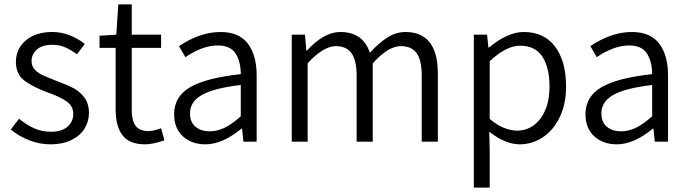

<svg xmlns="http://www.w3.org/2000/svg" viewBox="-20 -642 3121 870"><path d="M29 -55 66 -104Q102 -75 136 -60Q170 -45 212 -45Q260 -45 286 -68Q312 -91 312 -126Q312 -161 282.5 -182Q253 -203 199 -222Q130 -247 91 -276.5Q52 -306 52 -361Q52 -420 96.5 -458.5Q141 -497 217 -497Q258 -497 296 -482Q334 -467 364 -443L329 -396Q300 -417 274 -428Q248 -439 217 -439Q171 -439 147 -417.5Q123 -396 123 -365Q123 -343 137.5 -327Q152 -311 173 -301.5Q194 -292 232 -277Q283 -258 312 -243Q341 -228 362 -200.5Q383 -173 383 -130Q383 -91 362.5 -58.5Q342 -26 302.5 -7Q263 12 209 12Q159 12 112 -6.5Q65 -25 29 -55Z M504 -146V-425H431V-480L507 -485L516 -622H577V-485H710V-425H577V-144Q577 -96 594.5 -72Q612 -48 654 -48Q675 -48 710 -61L725 -6Q671 12 638 12Q566 12 535 -29Q504 -70 504 -146Z M769 -125Q769 -204 841 -246.5Q913 -289 1071 -306Q1071 -363 1047.5 -399.5Q1024 -436 967 -436Q898 -436 820 -383L791 -433Q887 -497 979 -497Q1063 -497 1103 -444.5Q1143 -392 1143 -300V0H1083L1077 -59H1074Q988 12 911 12Q849 12 809 -24Q769 -60 769 -125ZM1071 -115V-257Q946 -242 893.5 -211Q841 -180 841 -129Q841 -88 866 -67.5Q891 -47 930 -47Q965 -47 998.5 -63.5Q1032 -80 1071 -115Z M1302 -485H1362L1368 -413H1371Q1448 -497 1522 -497Q1625 -497 1656 -403Q1698 -449 1737 -473Q1776 -497 1817 -497Q1964 -497 1964 -308V0H1891V-299Q1891 -369 1868 -401Q1845 -433 1796 -433Q1739 -433 1669 -355V0H1596V-299Q1596 -368 1573 -400.5Q1550 -433 1502 -433Q1445 -433 1374 -355V0H1302Z M2127 -485H2187L2193 -427H2196Q2281 -497 2353 -497Q2446 -497 2495.5 -430.5Q2545 -364 2545 -250Q2545 -170 2516 -110.5Q2487 -51 2439 -19.5Q2391 12 2335 12Q2270 12 2197 -45L2199 41V208H2127ZM2470 -249Q2470 -336 2437.5 -385.5Q2405 -435 2336 -435Q2275 -435 2199 -365V-103Q2232 -75 2264 -62.5Q2296 -50 2323 -50Q2365 -50 2398.5 -74.5Q2432 -99 2451 -144Q2470 -189 2470 -249Z M2633 -125Q2633 -204 2705 -246.5Q2777 -289 2935 -306Q2935 -363 2911.5 -399.5Q2888 -436 2831 -436Q2762 -436 2684 -383L2655 -433Q2751 -497 2843 -497Q2927 -497 2967 -444.5Q3007 -392 3007 -300V0H2947L2941 -59H2938Q2852 12 2775 12Q2713 12 2673 -24Q2633 -60 2633 -125ZM2935 -115V-257Q2810 -242 2757.5 -211Q2705 -180 2705 -129Q2705 -88 2730 -67.5Q2755 -47 2794 -47Q2829 -47 2862.5 -63.5Q2896 -80 2935 -115Z"/></svg>

Font: Assistant-zap
Style: zap
Weight: 400
Designer: Hebrew By Ben Nathan, Latin by Paul Hunt
Version: Version 2.001